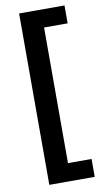

<svg xmlns="http://www.w3.org/2000/svg" viewBox="-96 -759 523 962"><g transform="rotate(-10 165.0 -278.0)"><path d="M305 158H74V-714H305V-623H185V67H305Z"/></g></svg>

Font: Noto Sans Hanifi Rohingya SemiBold
Style: Regular
Weight: 600
Version: Version 2.101